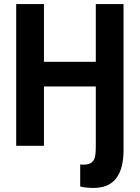

<svg xmlns="http://www.w3.org/2000/svg" viewBox="-20 -720 691 948"><path d="M590 21Q590 112 554 160Q518 208 440 208Q426 208 409.5 206.5Q393 205 376 201V92Q380 92 383.5 92.5Q387 93 391 93Q412 93 424.5 87Q437 81 443.5 69Q450 57 451.5 39.5Q453 22 453 0V-293H197V0H60V-700H197V-415H453V-700H590Z"/></svg>

Font: PT Sans
Style: Bold
Weight: 700
Version: Version 2.003W OFL; ttfautohint (v1.6)